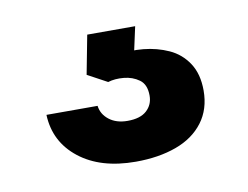

<svg xmlns="http://www.w3.org/2000/svg" viewBox="-42 -64 458 355"><g transform="rotate(-10 187.0 113.5)"><path d="M188 237Q122 237 82 205.5Q42 174 40 123H136Q138 139 151.5 149.5Q165 160 186 160Q210 160 222 149Q234 138 234 121Q234 100 221.5 91Q209 82 192.5 80.5Q176 79 163 83L126 63L140 -10H230L218 45L188 37Q212 32 237.5 34.5Q263 37 285 47Q307 57 320.5 77.5Q334 98 334 129Q334 164 315.5 188.5Q297 213 264 225Q231 237 188 237Z"/></g></svg>

Font: Hubot Sans SemiExpanded
Style: Bold
Weight: 700
Width: 6
Designer: Deni Anggara
Foundry: GitHub, Inc., Subsidiary of Microsoft Corporation
Version: Version 2.000